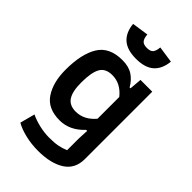

<svg xmlns="http://www.w3.org/2000/svg" viewBox="-259 -764 1049 1049"><g transform="rotate(45 266.0 -239.0)"><path d="M130 -661 226 -675Q228 -647 238.5 -634Q249 -621 276 -621Q303 -621 313.5 -634Q324 -647 326 -675L422 -661Q416 -600 380.5 -568.5Q345 -537 276 -537Q207 -537 171.5 -568.5Q136 -600 130 -661ZM76 156 99 70Q130 85 169 94Q208 103 245 103Q285 103 311 98Q337 93 363 82V-8L366 -70H358Q297 -4 218 -4Q127 -4 86.5 -65Q46 -126 46 -222Q46 -345 87.5 -412.5Q129 -480 229 -480Q278 -480 309.5 -459.5Q341 -439 362 -402H369L375 -473H466V48Q466 123 408.5 160Q351 197 253 197Q201 197 153.5 185.5Q106 174 76 156ZM359 -157V-325Q313 -383 248 -383Q196 -383 176 -347.5Q156 -312 156 -234Q156 -165 177.5 -132.5Q199 -100 247 -100Q311 -100 359 -157Z"/></g></svg>

Font: Athiti SemiBold
Style: Regular
Weight: 600
Designer: CadsonDemak Team
Foundry: CadsonDemak
Version: Version 1.032